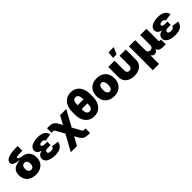

<svg xmlns="http://www.w3.org/2000/svg" viewBox="355 -2415 4264 4264"><g transform="rotate(-45 2486.5 -283.5)"><path d="M311.5 11.7Q227.5 11.7 164.3 -19.3Q101.1 -50.3 65.7 -108.9Q30.3 -167.5 30.3 -250Q30.3 -328.6 63 -376.5Q95.7 -424.3 154.3 -446.5Q212.9 -468.8 291 -470.7Q235.4 -480.5 187.7 -491.9Q140.1 -503.4 111.1 -524.9Q82 -546.4 82 -586.4Q82 -627 116.7 -658.7Q151.4 -690.4 225.8 -709Q300.3 -727.5 420.4 -727.5H470.2V-579.1H406.7Q349.1 -579.1 320.6 -575.2Q292 -571.3 282.7 -564.5Q273.4 -557.6 273.4 -548.3Q273.4 -528.8 303 -516.1Q332.5 -503.4 407.7 -491.7Q435.5 -487.3 467.8 -471.9Q500 -456.5 528.3 -428Q556.6 -399.4 574.7 -355.5Q592.8 -311.5 592.8 -250Q592.8 -167.5 557.4 -108.9Q522 -50.3 458.7 -19.3Q395.5 11.7 311.5 11.7ZM311.5 -140.6Q346.2 -140.6 370.8 -166.3Q395.5 -191.9 395.5 -250Q395.5 -308.1 370.8 -333.7Q346.2 -359.4 311.5 -359.4Q276.9 -359.4 252.2 -333.7Q227.5 -308.1 227.5 -250Q227.5 -191.9 252.2 -166.3Q276.9 -140.6 311.5 -140.6Z M917 9.8Q840.3 9.8 779.5 -8.3Q718.8 -26.4 683.6 -61.8Q648.4 -97.2 648.4 -149.4Q648.4 -198.7 680.9 -231Q713.4 -263.2 772.5 -277.3Q719.7 -290 688 -319.8Q656.2 -349.6 656.2 -397.5Q656.2 -448.2 690.9 -482.7Q725.6 -517.1 784.9 -534.9Q844.2 -552.7 917 -552.7Q1022 -552.7 1086.4 -514.6Q1150.9 -476.6 1165.5 -397.5L995.1 -372.1Q990.7 -393.6 970.2 -406.2Q949.7 -418.9 916 -418.9Q878.4 -418.9 859.6 -405Q840.8 -391.1 840.8 -374Q840.8 -355 862.5 -342.5Q884.3 -330.1 918 -330.1H1002.9V-225.6H918Q830.1 -225.6 830.1 -172.9Q830.1 -150.9 849.1 -137.5Q868.2 -124 915 -124Q960 -124 980.7 -138.4Q1001.5 -152.8 1006.3 -185.5L1172.4 -160.2Q1154.8 -74.2 1094.5 -32.2Q1034.2 9.8 917 9.8Z M1207.5 204.1 1415.5 -172.4 1311 -360.4Q1299.8 -380.9 1293 -389.9Q1286.1 -398.9 1277.3 -401.1Q1268.6 -403.3 1251.5 -403.3H1210.4V-545.9H1251.5Q1309.6 -545.9 1348.4 -535.4Q1387.2 -524.9 1415 -499.5Q1442.9 -474.1 1467.3 -428.7L1512.2 -345.7L1622.6 -545.9H1815.9L1609.4 -169.4L1712.4 19.5Q1723.6 39.6 1730.5 48.6Q1737.3 57.6 1746.3 60.1Q1755.4 62.5 1772 62.5H1813V204.1H1772Q1713.9 204.1 1675.8 193.8Q1637.7 183.6 1610.4 158Q1583 132.3 1557.1 86.9L1511.2 5.9L1401.9 204.1Z M2144 11.7Q2057.6 11.7 1994.4 -29.3Q1931.2 -70.3 1896.7 -146Q1862.3 -221.7 1862.3 -324.7V-402.8Q1862.3 -506.3 1896.7 -581.8Q1931.2 -657.2 1994.4 -698.2Q2057.6 -739.3 2144 -739.3Q2231 -739.3 2294.2 -698.2Q2357.4 -657.2 2391.8 -581.8Q2426.3 -506.3 2426.3 -402.8V-324.7Q2426.3 -221.7 2391.8 -146Q2357.4 -70.3 2294.2 -29.3Q2231 11.7 2144 11.7ZM2144 -140.6Q2192.4 -140.6 2214.6 -179Q2236.8 -217.3 2236.8 -301.3H2051.8Q2051.8 -217.3 2074 -179Q2096.2 -140.6 2144 -140.6ZM2051.8 -426.3H2236.8Q2236.8 -510.3 2214.6 -548.6Q2192.4 -586.9 2144 -586.9Q2096.2 -586.9 2074 -548.6Q2051.8 -510.3 2051.8 -426.3Z M2773.4 9.8Q2684.6 9.8 2621.1 -25.6Q2557.6 -61 2524.2 -124.3Q2490.7 -187.5 2490.7 -271.5Q2490.7 -355.5 2524.2 -418.7Q2557.6 -481.9 2621.1 -517.3Q2684.6 -552.7 2773.4 -552.7Q2862.3 -552.7 2925.3 -517.3Q2988.3 -481.9 3021.7 -418.7Q3055.2 -355.5 3055.2 -271.5Q3055.2 -187.5 3021.7 -124.3Q2988.3 -61 2925.3 -25.6Q2862.3 9.8 2773.4 9.8ZM2773.4 -136.7Q2811.5 -136.7 2833.3 -172.6Q2855 -208.5 2855 -272.5Q2855 -336.9 2833.3 -371.6Q2811.5 -406.2 2773.4 -406.2Q2734.9 -406.2 2712.9 -371.6Q2690.9 -336.9 2690.9 -272.5Q2690.9 -208.5 2712.9 -172.6Q2734.9 -136.7 2773.4 -136.7Z M3409.2 6.8Q3326.2 6.8 3264.6 -21.5Q3203.1 -49.8 3169.2 -101.8Q3135.3 -153.8 3135.3 -224.6V-545.9H3331.5V-238.3Q3331.5 -198.7 3353.5 -175.5Q3375.5 -152.3 3409.7 -152.3Q3443.8 -152.3 3465.8 -175.5Q3487.8 -198.7 3487.8 -238.3V-545.9H3684.1V-224.6Q3684.1 -153.8 3650.1 -101.8Q3616.2 -49.8 3554.4 -21.5Q3492.7 6.8 3409.2 6.8ZM3353 -613.3 3368.7 -772.5H3532.7L3462.4 -613.3Z M3783.7 204.1V-545.9H3979V-230.5Q3979 -190.9 4001 -168.2Q4022.9 -145.5 4058.6 -145.5Q4094.2 -145.5 4116.2 -168.2Q4138.2 -190.9 4138.2 -230.5V-545.9H4333.5V-180.7Q4333.5 -148.4 4364.7 -148.4H4393.1V0H4293.5Q4185.5 0 4157.2 -86.9Q4141.6 -46.9 4116.7 -31.2Q4091.8 -15.6 4066.4 -15.6Q4042.5 -15.6 4019 -27.6Q3995.6 -39.6 3979 -68.8V204.1Z M4691.9 9.8Q4615.2 9.8 4554.4 -8.3Q4493.7 -26.4 4458.5 -61.8Q4423.3 -97.2 4423.3 -149.4Q4423.3 -198.7 4455.8 -231Q4488.3 -263.2 4547.4 -277.3Q4494.6 -290 4462.9 -319.8Q4431.2 -349.6 4431.2 -397.5Q4431.2 -448.2 4465.8 -482.7Q4500.5 -517.1 4559.8 -534.9Q4619.1 -552.7 4691.9 -552.7Q4796.9 -552.7 4861.3 -514.6Q4925.8 -476.6 4940.4 -397.5L4770 -372.1Q4765.6 -393.6 4745.1 -406.2Q4724.6 -418.9 4690.9 -418.9Q4653.3 -418.9 4634.5 -405Q4615.7 -391.1 4615.7 -374Q4615.7 -355 4637.5 -342.5Q4659.2 -330.1 4692.9 -330.1H4777.8V-225.6H4692.9Q4605 -225.6 4605 -172.9Q4605 -150.9 4624 -137.5Q4643.1 -124 4689.9 -124Q4734.9 -124 4755.6 -138.4Q4776.4 -152.8 4781.2 -185.5L4947.3 -160.2Q4929.7 -74.2 4869.4 -32.2Q4809.1 9.8 4691.9 9.8Z"/></g></svg>

Font: Inter Black
Style: Regular
Weight: 900
Designer: Rasmus Andersson
Foundry: rsms
Version: Version 4.000;git-a52131595